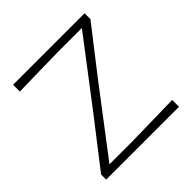

<svg xmlns="http://www.w3.org/2000/svg" viewBox="-183 -871 1030 1030"><g transform="rotate(-45 331.5 -356.5)"><path d="M53 0V-38.5Q81.5 -75.5 118.5 -123.2Q155.5 -171 193.8 -220.2Q232 -269.5 264.5 -311.5L536 -667.5H358.5Q291.5 -666.5 216 -664.8Q140.5 -663 59.5 -661.5V-713H602V-668.5Q553.5 -606 505 -543.8Q456.5 -481.5 407.5 -418.5L123.5 -45.5H285.5Q333 -46.5 391.2 -47.5Q449.5 -48.5 506 -49.8Q562.5 -51 605.5 -52V0Z"/></g></svg>

Font: Commissioner Loud ExtraLight
Style: Regular
Weight: 200
Designer: Kostas Bartsokas
Foundry: Kostas Bartsokas
Version: Version 1.000; ttfautohint (v1.8.3)